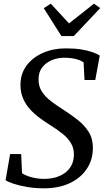

<svg xmlns="http://www.w3.org/2000/svg" viewBox="-20 -1015 574 1046"><path d="M220 11Q172.5 11 129 3.8Q85.5 -3.5 53.8 -14Q22 -24.5 10.5 -33.5L35 -175.5H95.5L100 -71.5Q120 -57.5 153.2 -49Q186.5 -40.5 221.5 -40.5Q253 -40.5 281.2 -48.2Q309.5 -56 332 -71.8Q354.5 -87.5 368 -111.8Q381.5 -136 382.5 -168Q384 -205.5 367.2 -234Q350.5 -262.5 321.2 -286Q292 -309.5 255.5 -332Q226 -350.5 197 -371.8Q168 -393 144.2 -419Q120.5 -445 106.2 -477.5Q92 -510 91.5 -550Q91 -612.5 124.5 -657.5Q158 -702.5 214.2 -727Q270.5 -751.5 338 -751.5Q387 -751.5 423.5 -745.5Q460 -739.5 484.8 -730.5Q509.5 -721.5 523.5 -712.5L499 -579H440.5L435.5 -675Q420 -686.5 392.8 -693.5Q365.5 -700.5 329.5 -700.5Q294 -700.5 262.2 -687.2Q230.5 -674 210.2 -648.2Q190 -622.5 190 -584Q189.5 -544 208.8 -515Q228 -486 259.8 -462.2Q291.5 -438.5 329 -414.5Q367.5 -390 403.2 -362Q439 -334 462.5 -297.2Q486 -260.5 486 -210.5Q486.5 -145.5 453.2 -95.5Q420 -45.5 360 -17.2Q300 11 220 11ZM314.5 -818.5 218.5 -970.5 256.5 -995Q281.5 -968 306.5 -941.2Q331.5 -914.5 356 -887.5Q390 -914.5 424 -941.2Q458 -968 492 -995L526 -971L382 -818.5Z"/></svg>

Font: Merriweather Light 18pt
Style: Italic
Weight: 400
Italic angle: -7.8°
Version: Version 2.101